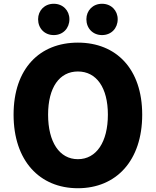

<svg xmlns="http://www.w3.org/2000/svg" viewBox="-20 -984 826 1018"><path d="M393 14C596 14 734 -132 734 -376C734 -619 596 -758 393 -758C190 -758 52 -620 52 -376C52 -132 190 14 393 14ZM393 -140C295 -140 235 -231 235 -376C235 -520 295 -605 393 -605C491 -605 552 -520 552 -376C552 -231 491 -140 393 -140ZM265 -798C314 -798 348 -834 348 -882C348 -928 314 -964 265 -964C216 -964 182 -928 182 -882C182 -834 216 -798 265 -798ZM521 -798C570 -798 604 -834 604 -882C604 -928 570 -964 521 -964C472 -964 438 -928 438 -882C438 -834 472 -798 521 -798Z"/></svg>

Font: Noto Sans CJK JP Black
Style: Regular
Weight: 900
Designer: Ryoko NISHIZUKA (kana & ideographs); Paul D. Hunt (Latin, Greek & Cyrillic); Wenlong ZHANG (bopomofo); Sandoll Communica
Foundry: Adobe Systems Incorporated
Version: Version 1.004;PS 1.004;hotconv 1.0.82;makeotf.lib2.5.63406